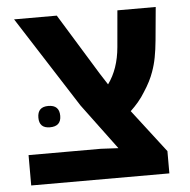

<svg xmlns="http://www.w3.org/2000/svg" viewBox="-48 -679 718 726"><g transform="rotate(-5 311.0 -315.5)"><path d="M41.5 0V-115.2H315.9L382.3 -111.8L253.4 -285.2L31.7 -631.3H193.8L336.4 -398.9L364.3 -355.5Q404.3 -410.2 411.6 -492.7L423.8 -631.3H569.3L557.6 -505.4Q554.2 -469.7 548.8 -441.7Q543.5 -413.6 534.2 -388.2Q522 -353 496.6 -314.5Q485.4 -295.9 471.2 -279.1Q457 -262.2 440.9 -247.1L565.9 -84.5V0ZM131.3 -212.9Q90.8 -212.9 90.8 -252.9Q90.8 -293.9 131.8 -293.9Q173.8 -293.9 173.8 -252.9Q173.8 -212.9 131.3 -212.9Z"/></g></svg>

Font: Open Sans
Style: Bold
Weight: 700
Designer: Monotype Design Team
Foundry: Monotype Imaging Inc.
Version: Version 3.000; ttfautohint (v1.8.4)